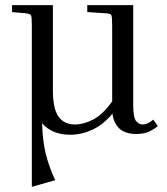

<svg xmlns="http://www.w3.org/2000/svg" viewBox="-20 -515 650 748"><path d="M320 -468V-495H499V-107Q499 -56 510.5 -43Q522 -30 536 -30Q545 -30 555.5 -34.5Q566 -39 577 -49L595 -24Q580 -11 560 -2Q540 7 511 7Q429 7 418 -72Q382 -29 339.5 -9.5Q297 10 254 10Q183 10 144 -35Q146 35 158.5 85Q171 135 195 187L104 213V-414Q104 -449 101 -455Q98 -461 82 -463L27 -468V-495H186V-165Q186 -91 208 -60.5Q230 -30 272 -30Q305 -30 342.5 -49Q380 -68 417 -120V-414Q417 -449 414 -455.5Q411 -462 395 -463Z"/></svg>

Font: Inria Serif
Style: Regular
Weight: 400
Designer: Black Foundry Team
Foundry: Black Foundry
Version: Version 1.000; ttfautohint (v1.8.3)